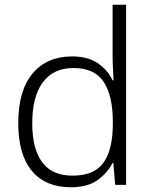

<svg xmlns="http://www.w3.org/2000/svg" viewBox="-20 -780 639 810"><path d="M279 10Q172 10 114.5 -59Q57 -128 57 -261Q57 -398 117.5 -470Q178 -542 284 -542Q351 -542 393 -513Q435 -484 455 -441H459Q458 -464 456.5 -493Q455 -522 455 -545V-760H512V0H466L458 -93H455Q434 -51 392 -20.5Q350 10 279 10ZM286 -39Q379 -39 417.5 -95Q456 -151 456 -257V-266Q456 -376 417.5 -434.5Q379 -493 290 -493Q205 -493 160.5 -432.5Q116 -372 116 -260Q116 -152 158 -95.5Q200 -39 286 -39Z"/></svg>

Font: Noto Sans Symbols Light
Style: Regular
Weight: 300
Version: Version 2.002